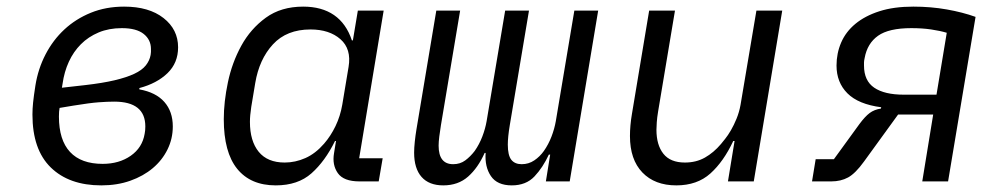

<svg xmlns="http://www.w3.org/2000/svg" viewBox="-20 -548 3040 580"><path d="M286 12Q189 12 133.5 -42Q78 -96 78 -202Q78 -219 80 -238.5Q82 -258 87 -290Q95 -340 117.5 -383.5Q140 -427 174.5 -459Q209 -491 254.5 -509.5Q300 -528 355 -528Q430 -528 474 -493.5Q518 -459 518 -405Q518 -358 486 -327Q454 -296 401 -282V-278Q451 -269 476.5 -240Q502 -211 502 -166Q502 -129 486 -96.5Q470 -64 441.5 -40Q413 -16 373.5 -2Q334 12 286 12ZM290 -53Q340 -53 375 -77.5Q410 -102 417 -144Q418 -149 418.5 -154.5Q419 -160 419 -166Q419 -241 325 -241Q305 -241 278 -239Q251 -237 202 -229L160 -222Q159 -217 158.5 -210.5Q158 -204 158 -196Q158 -125 191.5 -89Q225 -53 290 -53ZM238 -291Q290 -297 326 -305.5Q362 -314 385.5 -325Q409 -336 420.5 -350.5Q432 -365 435 -382Q436 -387 436 -391Q436 -395 436 -400Q436 -428 414 -445.5Q392 -463 348 -463Q309 -463 278 -450Q247 -437 224.5 -414.5Q202 -392 188 -361.5Q174 -331 169 -295L167 -283Z M813 12Q737 12 696.5 -38Q656 -88 656 -188Q656 -240 668.5 -299.5Q681 -359 709 -410Q737 -461 783 -494.5Q829 -528 896 -528Q952 -528 989 -502.5Q1026 -477 1043 -426H1046L1061 -516H1139L1065 -70H1136L1124 0H1066Q1018 0 1000.5 -25Q983 -50 989 -85L995 -122H992Q962 -61 921 -24.5Q880 12 813 12ZM840 -57Q872 -57 902.5 -70.5Q933 -84 959 -114Q979 -137 993.5 -167Q1008 -197 1014 -232L1033 -346Q1042 -400 1008.5 -429.5Q975 -459 918 -459Q846 -459 804.5 -414Q763 -369 751 -297L739 -225Q737 -211 736 -200.5Q735 -190 735 -180Q735 -122 761.5 -89.5Q788 -57 840 -57Z M1319 12Q1276 12 1253.5 -13.5Q1231 -39 1231 -87Q1231 -101 1233 -120Q1235 -139 1238 -157L1298 -516H1370L1312 -170Q1309 -152 1307 -135.5Q1305 -119 1305 -108Q1305 -52 1349 -52Q1370 -52 1385.5 -63.5Q1401 -75 1414 -92Q1428 -112 1437 -135.5Q1446 -159 1450 -182L1506 -516H1578L1520 -170Q1514 -134 1514 -111Q1514 -79 1524.5 -65.5Q1535 -52 1556 -52Q1577 -52 1594 -63.5Q1611 -75 1623 -92Q1637 -112 1646 -135.5Q1655 -159 1659 -182L1715 -516H1787L1701 0H1629L1642 -81H1638Q1620 -42 1594.5 -15Q1569 12 1526 12Q1482 12 1463 -16Q1444 -44 1447 -86H1444Q1424 -41 1394 -14.5Q1364 12 1319 12Z M2199 -122H2195Q2166 -60 2126 -24Q2086 12 2023 12Q1958 12 1920.5 -27Q1883 -66 1883 -137Q1883 -169 1889 -204L1941 -516H2019L1968 -211Q1965 -193 1964 -178.5Q1963 -164 1963 -156Q1963 -110 1984 -83.5Q2005 -57 2049 -57Q2083 -57 2109.5 -72Q2136 -87 2158 -113Q2162 -118 2170.5 -128.5Q2179 -139 2188 -154.5Q2197 -170 2205 -189.5Q2213 -209 2217 -231L2265 -516H2343L2257 0H2179Z M2444 -67H2499L2576 -173Q2593 -196 2607 -206.5Q2621 -217 2641 -220L2642 -224Q2573 -233 2540 -266Q2507 -299 2507 -350Q2507 -387 2521 -419.5Q2535 -452 2564 -476Q2593 -500 2636.5 -514Q2680 -528 2739 -528Q2792 -528 2840 -519.5Q2888 -511 2927 -497L2844 0H2766L2799 -202H2693L2590 -60Q2564 -24 2542 -12Q2520 0 2491 0H2433ZM2809 -262 2840 -449Q2820 -455 2793 -459Q2766 -463 2733 -463Q2665 -463 2632.5 -440Q2600 -417 2592 -373Q2590 -364 2590 -359.5Q2590 -355 2590 -350Q2590 -304 2621 -283Q2652 -262 2710 -262Z"/></svg>

Font: IBM Plex Mono
Style: Italic
Weight: 400
Italic angle: -9°
Monospace: yes
Designer: Mike Abbink, Paul van der Laan, Pieter van Rosmalen
Foundry: Bold Monday
Version: Version 2.3